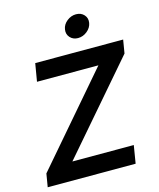

<svg xmlns="http://www.w3.org/2000/svg" viewBox="-135 -1039 940 1134"><g transform="rotate(-15 335.0 -472.0)"><path d="M13.7 0 27.3 -81.1 489.3 -618.2H113.8L132.3 -727.5H669.9L656.2 -645.5L193.8 -109.4H569.3L551.3 0ZM415.5 -804.7Q385.3 -804.7 366.9 -825.2Q348.6 -845.7 353.5 -874.5Q357.9 -903.3 383.3 -923.6Q408.7 -943.8 439 -943.8Q469.7 -943.8 488 -923.6Q506.3 -903.3 501.5 -874.5Q496.6 -845.7 471.4 -825.2Q446.3 -804.7 415.5 -804.7Z"/></g></svg>

Font: Inter SemiBold
Style: Italic
Weight: 600
Italic angle: -9.3988°
Designer: Rasmus Andersson
Foundry: rsms
Version: Version 4.001;git-66647c0bb